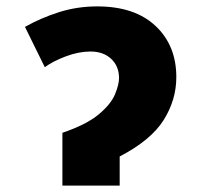

<svg xmlns="http://www.w3.org/2000/svg" viewBox="-20 -580 640 600"><path d="M175 -165Q251 -191 289 -223Q327 -255 339.5 -285.5Q352 -316 352 -336Q352 -373 327.5 -396Q303 -419 263 -419Q226 -419 186 -404Q146 -389 120 -370L58 -496Q110 -525 166 -542.5Q222 -560 284 -560Q401 -560 466 -499Q531 -438 531 -339Q531 -268 491.5 -205Q452 -142 354 -91V0H175Z"/></svg>

Font: Noto Sans Mono Black
Style: Regular
Weight: 900
Designer: Monotype Design Team
Foundry: Monotype Imaging Inc.
Version: Version 2.014